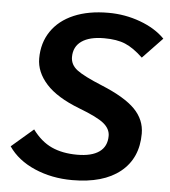

<svg xmlns="http://www.w3.org/2000/svg" viewBox="-52 -757 722 814"><g transform="rotate(5 309.0 -350.0)"><path d="M13 -110 106 -190Q142 -141 188 -120Q234 -99 297 -99Q358 -99 390.5 -122Q423 -145 423 -190Q423 -220 395 -243Q367 -266 288 -296Q192 -333 146.5 -383.5Q101 -434 101 -492Q101 -558 134.5 -607.5Q168 -657 230 -683.5Q292 -710 377 -710Q448 -710 513 -686Q578 -662 618 -621L534 -533Q494 -571 458.5 -586Q423 -601 368 -601Q306 -601 272.5 -577.5Q239 -554 239 -510Q239 -477 268 -455Q297 -433 375 -401Q475 -360 518.5 -315.5Q562 -271 562 -212Q562 -107 489.5 -48.5Q417 10 285 10Q198 10 125 -21.5Q52 -53 13 -110Z"/></g></svg>

Font: Niramit
Style: Bold Italic
Weight: 700
Italic angle: -10°
Designer: Katatrad Aksorn Co.,Ltd.
Foundry: Cadson Demak Co.,Ltd.
Version: Version 1.001; ttfautohint (v1.6)